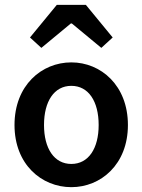

<svg xmlns="http://www.w3.org/2000/svg" viewBox="-20 -762 589 794"><path d="M275 12C397 12 509 -82 509 -245C509 -409 397 -504 275 -504C152 -504 40 -409 40 -245C40 -82 152 12 275 12ZM275 -84C204 -84 162 -148 162 -245C162 -343 204 -407 275 -407C346 -407 388 -343 388 -245C388 -148 346 -84 275 -84ZM151 -564 273 -665H277L399 -564L446 -607L335 -742H215L104 -607Z"/></svg>

Font: Source Sans Pro Semibold
Style: Regular
Weight: 600
Designer: Paul D. Hunt
Foundry: Adobe Systems Incorporated
Version: Version 3.006;hotconv 1.0.111;makeotfexe 2.5.65597